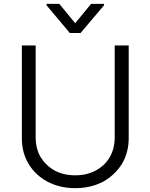

<svg xmlns="http://www.w3.org/2000/svg" viewBox="-20 -966 784 1001"><path d="M616 -112Q579 -53 518 -19Q453 15 372 15Q292 15 227 -19Q163 -54 129 -112Q94 -169 94 -246V-729H166V-250Q166 -192 191 -148Q218 -104 263 -78Q310 -52 372 -52Q434 -52 481 -78Q528 -104 553 -148Q578 -192 578 -250V-729H651V-246Q651 -171 616 -112ZM455 -946H522V-938L400 -794H344L223 -938V-946H289L372 -845Z"/></svg>

Font: Sinter Normal
Style: Regular
Weight: 350
Foundry: Adobe & rsms
Version: Version 1.000